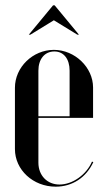

<svg xmlns="http://www.w3.org/2000/svg" viewBox="-20 -691 398 720"><path d="M88 -561H94L182 -615L270 -561H276L185 -671H179ZM36 -362V-132C36 -54 104 9 189 9C251 9 303 -25 330 -83L325 -85C304 -36 252 1 203 1C157 1 124 -33 124 -81V-249H329V-363C329 -438 261 -504 182 -504C103 -504 36 -439 36 -362ZM124 -255V-426C124 -469 147 -498 184 -498C219 -498 241 -470 241 -426V-255Z"/></svg>

Font: Moniqa SemBd Display
Style: Regular
Weight: 600
Designer: Rajesh Rajput
Foundry: Rajesh Rajput
Version: Version 1.000